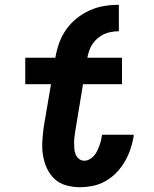

<svg xmlns="http://www.w3.org/2000/svg" viewBox="-20 -770 640 798"><path d="M312 8Q282 8 254 0Q226 -8 206 -27Q186 -46 174.5 -71.5Q163 -97 158.5 -126Q154 -155 156 -184.5Q158 -214 162 -244L192 -420H85V-530H210Q215 -560 225.5 -590Q236 -620 254.5 -646.5Q273 -673 298.5 -693.5Q324 -714 353 -727Q382 -740 412.5 -745Q443 -750 474 -750V-640Q459 -640 443.5 -637.5Q428 -635 413.5 -628.5Q399 -622 386.5 -611.5Q374 -601 365 -588Q356 -575 351 -560Q346 -545 343 -530H487V-420H325L293 -226Q291 -213 289.5 -201Q288 -189 288 -176Q288 -163 289 -151Q290 -139 294.5 -128Q299 -117 308.5 -109.5Q318 -102 330 -102Q341 -102 351.5 -107.5Q362 -113 370 -122Q378 -131 383 -141Q388 -151 392 -161.5Q396 -172 399 -183Q402 -194 403 -205Q404 -206 404 -207.5Q404 -209 404 -210H536Q536 -208 535.5 -205Q535 -202 535 -200Q530 -173 521 -147Q512 -121 497.5 -96.5Q483 -72 463 -51.5Q443 -31 418 -17Q393 -3 366 2.5Q339 8 312 8Z"/></svg>

Font: Iosevka Curly Slab XBdExObl
Style: Regular
Weight: 800
Width: 7
Italic angle: -9°
Monospace: yes
Designer: Belleve Invis
Foundry: Belleve Invis
Version: Version 11.1.0; ttfautohint (v1.8.3)